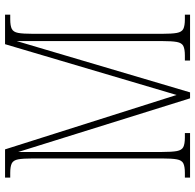

<svg xmlns="http://www.w3.org/2000/svg" viewBox="-26 -728 754 741"><g transform="rotate(-90 350.5 -357.0)"><path d="M36 0V-20H54Q79 -20 91 -26Q103 -32 106.5 -51Q110 -70 110 -108V-606Q110 -645 106.5 -663.5Q103 -682 91 -688Q79 -694 54 -694H36V-714H145L355 -52L551 -714H665V-694H647Q622 -694 610 -688Q598 -682 594.5 -663.5Q591 -645 591 -606V-108Q591 -70 594.5 -51Q598 -32 610 -26Q622 -20 647 -20H665V0H488V-20H507Q532 -20 544 -26Q556 -32 559.5 -51Q563 -70 563 -108V-669L365 0H342L135 -663V-108Q135 -70 138.5 -51Q142 -32 154 -26Q166 -20 191 -20H208V0Z"/></g></svg>

Font: Noto Serif Georgian ExtraCondensed Thin
Style: Regular
Weight: 100
Width: 2
Designer: Monotype Design Team, Akaki Razmadze
Foundry: Google LLC
Version: Version 2.003; ttfautohint (v1.8.4.7-5d5b)